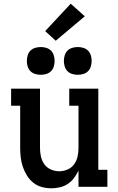

<svg xmlns="http://www.w3.org/2000/svg" viewBox="-20 -1009 640 1037"><path d="M257 8Q231 8 205.5 1Q180 -6 160 -22Q140 -38 126 -60.5Q112 -83 103.5 -107.5Q95 -132 92 -158Q89 -184 89 -210V-438H40V-530H196V-210Q196 -187 201 -164Q206 -141 219.5 -122Q233 -103 255 -93.5Q277 -84 300 -84Q323 -84 345 -93.5Q367 -103 380.5 -122Q394 -141 399 -164Q404 -187 404 -210V-438H354V-530H511V-92H560V0H404V-88Q394 -67 380 -48Q366 -29 346.5 -16Q327 -3 304 2.5Q281 8 257 8ZM400 -605Q385 -605 370 -609.5Q355 -614 344.5 -624.5Q334 -635 329.5 -650Q325 -665 325 -680Q325 -695 329.5 -710Q334 -725 344.5 -735.5Q355 -746 370 -750.5Q385 -755 400 -755Q415 -755 430 -750.5Q445 -746 455.5 -735.5Q466 -725 470.5 -710Q475 -695 475 -680Q475 -665 470.5 -650Q466 -635 455.5 -624.5Q445 -614 430 -609.5Q415 -605 400 -605ZM200 -605Q185 -605 170 -609.5Q155 -614 144.5 -624.5Q134 -635 129.5 -650Q125 -665 125 -680Q125 -695 129.5 -710Q134 -725 144.5 -735.5Q155 -746 170 -750.5Q185 -755 200 -755Q215 -755 230 -750.5Q245 -746 255.5 -735.5Q266 -725 270.5 -710Q275 -695 275 -680Q275 -665 270.5 -650Q266 -635 255.5 -624.5Q245 -614 230 -609.5Q215 -605 200 -605ZM281 -789 224 -841 362 -989 438 -921Z"/></svg>

Font: Iosevka Slab Semibold Extended
Style: Regular
Weight: 600
Width: 7
Monospace: yes
Designer: Belleve Invis
Foundry: Belleve Invis
Version: Version 11.1.0; ttfautohint (v1.8.3)